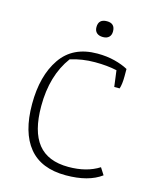

<svg xmlns="http://www.w3.org/2000/svg" viewBox="-119 -873 784 963"><g transform="rotate(15 273.5 -391.0)"><path d="M272 -749Q272 -791 316 -791Q358 -791 358 -749Q358 -730 347 -719.5Q336 -709 316 -709Q295 -709 283.5 -719.5Q272 -730 272 -749ZM60 -293Q60 -440 122.5 -531Q185 -622 312 -622Q361 -622 402 -611.5Q443 -601 472 -585V-547Q472 -506 464 -482H436L425 -566Q375 -577 311 -577Q245 -577 184 -558Q107 -454 107 -295Q107 -164 158.5 -99.5Q210 -35 317 -35Q412 -35 476 -76L499 -40Q433 9 315 9Q187 9 123.5 -68.5Q60 -146 60 -293Z"/></g></svg>

Font: Athiti Light
Style: Regular
Weight: 300
Designer: CadsonDemak Team
Foundry: CadsonDemak
Version: Version 1.033